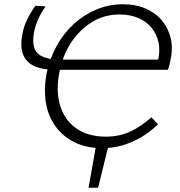

<svg xmlns="http://www.w3.org/2000/svg" viewBox="-20 -687 846 902"><path d="M396 195 433 -13H492L441 195ZM461 9Q387 9 331.5 -18Q276 -45 241 -93Q206 -141 195.5 -205.5Q185 -270 200 -347Q215 -416 248 -474.5Q281 -533 328.5 -576Q376 -619 434.5 -643Q493 -667 558 -667Q619 -667 666 -646Q713 -625 742.5 -588.5Q772 -552 782.5 -505Q793 -458 781 -405Q779 -393 776 -382Q773 -371 769 -359L713 -373Q717 -379 719.5 -388Q722 -397 723 -406Q733 -450 724.5 -488.5Q716 -527 692 -556.5Q668 -586 629.5 -602.5Q591 -619 542 -619Q472 -619 415 -585Q358 -551 317.5 -492Q277 -433 261 -357Q241 -265 261.5 -194.5Q282 -124 337.5 -84.5Q393 -45 478 -45Q540 -45 592 -69Q644 -93 691 -136L722 -103Q685 -67 642.5 -42Q600 -17 554.5 -4Q509 9 461 9ZM750 -407 769 -359H240Q176 -359 138 -378Q100 -397 87 -435Q74 -473 86 -531Q92 -563 107.5 -595Q123 -627 146 -660L194 -657Q174 -628 160.5 -599Q147 -570 141 -541Q126 -468 156 -437.5Q186 -407 263 -407Z"/></svg>

Font: Ysabeau Office Light
Style: Italic
Weight: 300
Italic angle: -12°
Designer: Christian Thalmann (Catharsis Fonts)
Version: Version 2.001;gftools[0.9.30]; featfreeze: tnum,lnum,ss02